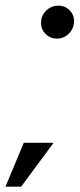

<svg xmlns="http://www.w3.org/2000/svg" viewBox="-82 -622 290 699"><path d="M125 -481.5Q100.5 -481.5 83.5 -498.8Q66.5 -516 67.5 -541Q68 -566.5 86.8 -584Q105.5 -601.5 130.5 -601.5Q155 -601.5 171.8 -584.2Q188.5 -567 187.5 -542.5Q186.5 -517 168.2 -499.2Q150 -481.5 125 -481.5ZM-62 57.5 4.5 -102H113L-5 57.5Z"/></svg>

Font: Anybody Condensed Medium
Style: Italic
Weight: 500
Width: 3
Italic angle: -10°
Designer: Tyler Finck
Foundry: Etcetera Type Company
Version: Version 1.010; ttfautohint (v1.8.3) -l 8 -r 50 -G 200 -x 14 